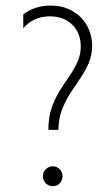

<svg xmlns="http://www.w3.org/2000/svg" viewBox="-20 -653 373 680"><path d="M151.4 -193.1Q151.4 -236.8 162.8 -270.5Q174.3 -304.2 191.3 -331.2Q208.3 -358.3 225.3 -383Q242.4 -407.6 254.2 -433.3Q266 -459 266 -488.9Q266 -534.7 236.5 -564.9Q206.9 -595.1 156.2 -595.1Q127.1 -595.1 103.5 -584.4Q79.9 -573.6 62.5 -552.8V-602.1Q81.9 -617.4 106.6 -625.3Q131.2 -633.3 159 -633.3Q193.1 -633.3 219.8 -622.2Q246.5 -611.1 266 -591.7Q285.4 -572.2 295.8 -546.2Q306.2 -520.1 306.2 -491Q306.2 -457.6 294.4 -430.2Q282.6 -402.8 264.9 -376.7Q247.2 -350.7 229.5 -323.6Q211.8 -296.5 199.7 -264.9Q187.5 -233.3 186.8 -193.1ZM166.7 6.2Q157.6 6.2 149.3 1.7Q141 -2.8 136.5 -11.1Q131.9 -19.4 131.9 -28.5Q131.9 -38.9 136.5 -46.5Q141 -54.2 149.3 -59Q157.6 -63.9 166.7 -63.9Q177.1 -63.9 184.7 -59Q192.4 -54.2 196.9 -46.5Q201.4 -38.9 201.4 -28.5Q201.4 -19.4 196.9 -11.1Q192.4 -2.8 184.7 1.7Q177.1 6.2 166.7 6.2Z"/></svg>

Font: Afacad Flux ExtraLight
Style: Regular
Weight: 250
Designer: Kristian Moeller
Foundry: Dicotype
Version: Version 1.100